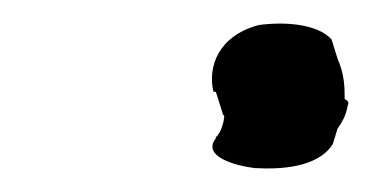

<svg xmlns="http://www.w3.org/2000/svg" viewBox="-20 -745 312 161"><path d="M159 -668H161L167 -649C168 -648 168 -648 168 -647C168 -645 166 -634 161 -630V-629C149 -614 177 -606 194 -604H195C214 -603 246 -604 259 -624L263 -637C266 -641 270 -648 271 -654L272 -658C272 -658 273 -660 269 -662C269 -672 269 -682 263 -696L258 -712C246 -725 219 -727 197 -724C163 -715 154 -689 159 -668Z"/></svg>

Font: Stray Cat
Style: ExBlkCnObl
Weight: 1000
Version: Version 1.0